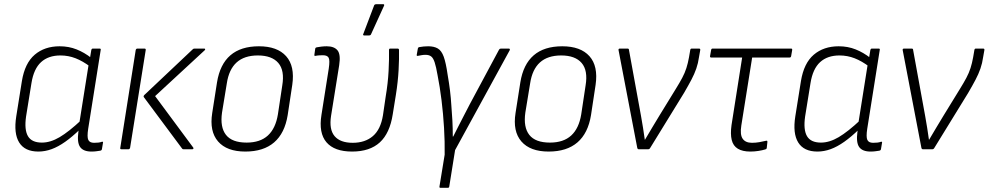

<svg xmlns="http://www.w3.org/2000/svg" viewBox="-20 -716 4742 921"><path d="M164 11Q99 11 72 -32.5Q45 -76 58 -158L85 -327Q99 -413 146.5 -453.5Q194 -494 266 -494Q310 -494 347.5 -479Q385 -464 418 -438L413 -396Q377 -423 342.5 -436.5Q308 -450 270 -450Q212 -450 177 -418Q142 -386 131 -318L105 -157Q96 -94 114 -63Q132 -32 181 -32Q222 -32 266 -58Q310 -84 371 -141L365 -97Q327 -60 293 -36Q259 -12 227.5 -0.5Q196 11 164 11ZM419 11Q380 11 364.5 -10.5Q349 -32 356 -84L360 -106V-122L406 -412L410 -428L418 -476Q420 -483 425 -483H458Q465 -483 463 -476L403 -98Q397 -59 403.5 -45Q410 -31 431 -31Q442 -31 451.5 -32Q461 -33 469 -36Q476 -37 474 -31L469 -1Q468 6 460 7Q452 8 442.5 9.5Q433 11 419 11Z M860 0Q855 0 853 -4L670 -250Q667 -254 672 -260L904 -479Q907 -483 913 -483H960Q963 -483 964 -480.5Q965 -478 962 -475L724 -255L907 -8Q909 -5 907.5 -2.5Q906 0 902 0ZM563 0Q555 0 557 -7L631 -476Q633 -483 639 -483H673Q680 -483 679 -476L604 -7Q602 0 596 0Z M1157 11Q1068 11 1026 -37.5Q984 -86 998 -174L1021 -321Q1049 -494 1222 -494Q1310 -494 1352.5 -446.5Q1395 -399 1382 -309L1360 -164Q1346 -77 1295 -33Q1244 11 1157 11ZM1163 -32Q1228 -32 1265 -66Q1302 -100 1313 -167L1334 -306Q1346 -378 1315 -414Q1284 -450 1217 -450Q1152 -450 1115 -416.5Q1078 -383 1068 -316L1045 -176Q1035 -106 1064 -69Q1093 -32 1163 -32Z M1669 11Q1584 11 1546 -33.5Q1508 -78 1522 -165L1557 -387Q1563 -427 1556.5 -439Q1550 -451 1529 -451Q1522 -451 1512.5 -450.5Q1503 -450 1493 -448Q1487 -447 1488 -453L1492 -482Q1493 -486 1494.5 -487Q1496 -488 1499 -489Q1509 -491 1522 -492.5Q1535 -494 1547 -494Q1583 -494 1599 -474.5Q1615 -455 1607 -403L1568 -160Q1558 -95 1585 -63Q1612 -31 1672 -31Q1731 -31 1768.5 -63Q1806 -95 1817 -163L1830 -252Q1841 -317 1844 -375.5Q1847 -434 1846 -476Q1846 -483 1852 -483H1887Q1894 -483 1894 -476Q1895 -436 1892 -380Q1889 -324 1879 -261L1864 -168Q1850 -77 1802 -33Q1754 11 1669 11ZM1726 -546Q1723 -546 1722 -548.5Q1721 -551 1723 -554L1775 -691Q1777 -694 1779.5 -695Q1782 -696 1786 -696H1818Q1821 -696 1822.5 -694Q1824 -692 1822 -688L1760 -552Q1758 -546 1750 -546Z M2093 185Q2087 185 2088 179L2113 26Q2114 -36 2110 -103Q2106 -170 2098 -235Q2090 -300 2079 -355Q2072 -396 2065 -417Q2058 -438 2048 -445.5Q2038 -453 2021 -453Q2012 -453 2003 -451.5Q1994 -450 1984 -448Q1978 -447 1979 -453L1984 -481Q1985 -489 1991 -490Q2002 -492 2012.5 -493Q2023 -494 2034 -494Q2062 -494 2080 -483.5Q2098 -473 2108.5 -444Q2119 -415 2127 -359Q2134 -319 2138.5 -282.5Q2143 -246 2145 -211Q2148 -176 2150 -138.5Q2152 -101 2152 -61H2154Q2166 -85 2178.5 -109.5Q2191 -134 2205 -161Q2219 -188 2234 -217L2374 -478Q2377 -483 2383 -483H2420Q2428 -483 2425 -475L2163 4L2135 179Q2134 185 2128 185Z M2612 11Q2523 11 2481 -37.5Q2439 -86 2453 -174L2476 -321Q2504 -494 2677 -494Q2765 -494 2807.5 -446.5Q2850 -399 2837 -309L2815 -164Q2801 -77 2750 -33Q2699 11 2612 11ZM2618 -32Q2683 -32 2720 -66Q2757 -100 2768 -167L2789 -306Q2801 -378 2770 -414Q2739 -450 2672 -450Q2607 -450 2570 -416.5Q2533 -383 2523 -316L2500 -176Q2490 -106 2519 -69Q2548 -32 2618 -32Z M3044 0Q3039 0 3037 -6L2947 -476Q2946 -483 2954 -483H2990Q2997 -483 2997 -477L3055 -159Q3060 -131 3064.5 -103Q3069 -75 3073 -46H3074Q3092 -76 3109 -105Q3126 -134 3144 -163L3222 -290Q3240 -319 3252.5 -342.5Q3265 -366 3272.5 -389.5Q3280 -413 3285 -441L3291 -476Q3292 -483 3298 -483H3333Q3340 -483 3339 -476L3333 -442Q3329 -413 3320 -387Q3311 -361 3296.5 -333.5Q3282 -306 3261 -270L3098 -5Q3095 0 3090 0Z M3579 11Q3542 11 3519.5 -2.5Q3497 -16 3490 -44.5Q3483 -73 3489 -116L3540 -440H3392Q3385 -440 3386 -447L3391 -475Q3392 -483 3398 -483H3775Q3781 -483 3780 -476L3775 -447Q3774 -440 3767 -440H3588L3536 -114Q3529 -70 3542.5 -50.5Q3556 -31 3587 -31Q3605 -31 3622 -34Q3639 -37 3656 -41Q3662 -42 3661 -34L3658 -6Q3657 -2 3655 -1Q3653 0 3650 1Q3637 5 3618 8Q3599 11 3579 11Z M3901 11Q3836 11 3809 -32.5Q3782 -76 3795 -158L3822 -327Q3836 -413 3883.5 -453.5Q3931 -494 4003 -494Q4047 -494 4084.5 -479Q4122 -464 4155 -438L4150 -396Q4114 -423 4079.5 -436.5Q4045 -450 4007 -450Q3949 -450 3914 -418Q3879 -386 3868 -318L3842 -157Q3833 -94 3851 -63Q3869 -32 3918 -32Q3959 -32 4003 -58Q4047 -84 4108 -141L4102 -97Q4064 -60 4030 -36Q3996 -12 3964.5 -0.5Q3933 11 3901 11ZM4156 11Q4117 11 4101.5 -10.5Q4086 -32 4093 -84L4097 -106V-122L4143 -412L4147 -428L4155 -476Q4157 -483 4162 -483H4195Q4202 -483 4200 -476L4140 -98Q4134 -59 4140.5 -45Q4147 -31 4168 -31Q4179 -31 4188.5 -32Q4198 -33 4206 -36Q4213 -37 4211 -31L4206 -1Q4205 6 4197 7Q4189 8 4179.5 9.5Q4170 11 4156 11Z M4407 0Q4402 0 4400 -6L4310 -476Q4309 -483 4317 -483H4353Q4360 -483 4360 -477L4418 -159Q4423 -131 4427.5 -103Q4432 -75 4436 -46H4437Q4455 -76 4472 -105Q4489 -134 4507 -163L4585 -290Q4603 -319 4615.5 -342.5Q4628 -366 4635.5 -389.5Q4643 -413 4648 -441L4654 -476Q4655 -483 4661 -483H4696Q4703 -483 4702 -476L4696 -442Q4692 -413 4683 -387Q4674 -361 4659.5 -333.5Q4645 -306 4624 -270L4461 -5Q4458 0 4453 0Z"/></svg>

Font: Sofia Sans Semi Condensed Light
Style: Italic
Weight: 300
Italic angle: -9°
Version: Version 4.100